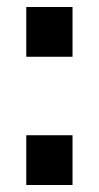

<svg xmlns="http://www.w3.org/2000/svg" viewBox="-20 -528 282 548"><path d="M55 0V-142H187V0ZM55 -366V-508H187V-366Z"/></svg>

Font: CST
Style: Medium
Weight: 500
Version: Version 1.00